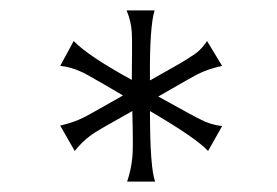

<svg xmlns="http://www.w3.org/2000/svg" viewBox="-20 -597 534 370"><path d="M408 -354 381 -306Q358 -331 269 -383Q269 -273 279 -247H225Q233 -271 235 -294Q237 -308 235 -383Q165 -344 156 -337Q138 -324 124 -306L96 -355Q122 -361 140 -370Q145 -372 217 -413Q197 -425 179.5 -435Q162 -445 150.5 -451.5Q139 -458 138 -458Q117 -468 96 -470L122 -518Q150 -489 234 -443Q235 -519 234 -534Q233 -555 224 -577H278Q268 -546 269 -442Q339 -481 348 -488Q367 -499 379 -518L408 -470Q381 -464 363 -455Q356 -452 285 -411Q357 -371 366 -367Q384 -357 408 -354Z"/></svg>

Font: GFS Neohellenic Rg
Style: Regular
Weight: 400
Designer: Takis Katsoulidis and George D. Matthiopoulos
Foundry: Takis Katsoulidis and George D. Matthiopoulos
Version: Version 1.0